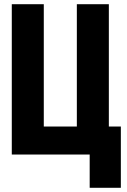

<svg xmlns="http://www.w3.org/2000/svg" viewBox="-20 -734 603 912"><path d="M36 0H406V158H554V-133H497V-714H345V-133H188V-714H36Z"/></svg>

Font: Noto Sans Mono SemiCondensed ExtraBold
Style: Regular
Weight: 800
Width: 4
Designer: Monotype Design Team
Foundry: Monotype Imaging Inc.
Version: Version 2.014